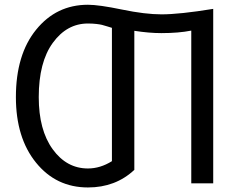

<svg xmlns="http://www.w3.org/2000/svg" viewBox="-20 -783 1026 820"><path d="M47.9 -368.2Q47.9 -549.8 134.3 -656.2Q220.7 -762.7 355.5 -762.7Q402.3 -762.7 501 -742.2Q599.6 -721.7 669.9 -721.7Q747.1 -721.7 890.6 -745.1V0H796.9V-652.3Q743.2 -641.6 668.9 -641.6Q617.2 -641.6 553.7 -651.4V-57.6Q473.6 17.6 355.5 17.6Q219.7 17.6 133.8 -88.4Q47.9 -194.3 47.9 -368.2ZM145.5 -368.2Q145.5 -227.5 205.1 -145.5Q264.6 -63.5 355.5 -63.5Q408.2 -63.5 458 -94.7V-664.1Q452.1 -666 437.5 -670.4Q422.9 -674.8 415.5 -676.8Q408.2 -678.7 391.6 -680.7Q375 -682.6 355.5 -682.6Q265.6 -682.6 205.6 -600.1Q145.5 -517.6 145.5 -368.2Z"/></svg>

Font: Gothic A1 Medium
Style: Regular
Weight: 500
Designer: HanYang I&C Co.,Ltd.
Foundry: HanYang I&C Co.,Ltd.
Version: Version 2.50